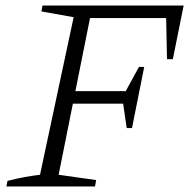

<svg xmlns="http://www.w3.org/2000/svg" viewBox="-20 -671 681 691"><path d="M641 -651 602 -458H581L578 -606H304L191 -42L326 -23L322 0H3L7 -20Q38 -28 67.5 -33.5Q97 -39 124 -42L245 -609L129 -630L133 -651ZM210 -298 219 -343H461L452 -298ZM436 -210 420 -320 480 -430H499L455 -210Z"/></svg>

Font: Piazzolla Thin ExtraLight
Style: Italic
Weight: 250
Italic angle: -11.3°
Version: Version 2.005